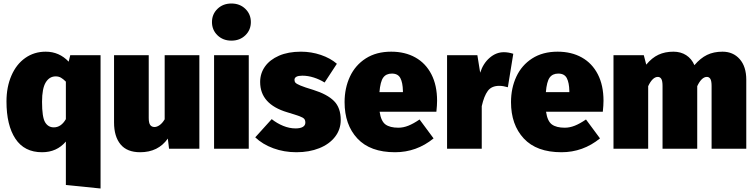

<svg xmlns="http://www.w3.org/2000/svg" viewBox="-20 -849 4315 1096"><path d="M554 -534V227L356 207V-41Q304 20 220 20Q119 20 68 -57Q17 -134 17 -270Q17 -352 45 -417Q73 -482 124 -518Q175 -554 241 -554Q318 -554 372 -497L381 -534ZM356 -169V-383Q341 -398 328 -405.5Q315 -413 298 -413Q262 -413 241 -378.5Q220 -344 220 -268Q220 -180 237.5 -151Q255 -122 287 -122Q329 -122 356 -169Z M1118 0H945L938 -58Q883 20 780 20Q705 20 668 -25Q631 -70 631 -150V-534H829V-176Q829 -147 837.5 -135.5Q846 -124 862 -124Q876 -124 891.5 -135Q907 -146 920 -168V-534H1118Z M1400 0H1202V-534H1400ZM1412 -723Q1412 -678 1380.5 -647.5Q1349 -617 1301 -617Q1253 -617 1221.5 -647.5Q1190 -678 1190 -723Q1190 -768 1221.5 -798.5Q1253 -829 1301 -829Q1349 -829 1380.5 -798.5Q1412 -768 1412 -723Z M1903 -485 1833 -378Q1804 -396 1771 -406.5Q1738 -417 1706 -417Q1661 -417 1661 -393Q1661 -383 1667 -376.5Q1673 -370 1695.5 -360.5Q1718 -351 1768 -336Q1848 -311 1886.5 -272.5Q1925 -234 1925 -164Q1925 -110 1892.5 -68Q1860 -26 1802.5 -3Q1745 20 1672 20Q1602 20 1540.5 -2.5Q1479 -25 1437 -65L1531 -169Q1561 -145 1596.5 -130.5Q1632 -116 1667 -116Q1694 -116 1708.5 -124.5Q1723 -133 1723 -149Q1723 -163 1716.5 -170.5Q1710 -178 1690 -185.5Q1670 -193 1620 -208Q1465 -254 1465 -381Q1465 -430 1492.5 -469Q1520 -508 1572.5 -531Q1625 -554 1698 -554Q1757 -554 1811.5 -535.5Q1866 -517 1903 -485Z M2471 -211H2147Q2155 -157 2180.5 -138.5Q2206 -120 2254 -120Q2282 -120 2311 -131.5Q2340 -143 2375 -167L2455 -59Q2358 20 2235 20Q2093 20 2020 -58.5Q1947 -137 1947 -266Q1947 -346 1977.5 -411.5Q2008 -477 2068 -515.5Q2128 -554 2213 -554Q2292 -554 2351 -521Q2410 -488 2442.5 -425Q2475 -362 2475 -274Q2475 -249 2471 -211ZM2280 -330Q2279 -377 2265.5 -403Q2252 -429 2217 -429Q2184 -429 2167.5 -406Q2151 -383 2146 -323H2280Z M2910 -542 2879 -351Q2852 -359 2830 -359Q2786 -359 2764.5 -330Q2743 -301 2730 -243V0H2532V-534H2705L2721 -434Q2738 -487 2775 -519Q2812 -551 2856 -551Q2882 -551 2910 -542Z M3421 -211H3097Q3105 -157 3130.5 -138.5Q3156 -120 3204 -120Q3232 -120 3261 -131.5Q3290 -143 3325 -167L3405 -59Q3308 20 3185 20Q3043 20 2970 -58.5Q2897 -137 2897 -266Q2897 -346 2927.5 -411.5Q2958 -477 3018 -515.5Q3078 -554 3163 -554Q3242 -554 3301 -521Q3360 -488 3392.5 -425Q3425 -362 3425 -274Q3425 -249 3421 -211ZM3230 -330Q3229 -377 3215.5 -403Q3202 -429 3167 -429Q3134 -429 3117.5 -406Q3101 -383 3096 -323H3230Z M4240 -394V0H4042V-358Q4042 -387 4035 -398.5Q4028 -410 4015 -410Q4000 -410 3986 -396.5Q3972 -383 3960 -357V0H3762V-358Q3762 -387 3755 -398.5Q3748 -410 3735 -410Q3720 -410 3706 -396.5Q3692 -383 3680 -357V0H3482V-534H3655L3669 -480Q3701 -519 3738.5 -536.5Q3776 -554 3824 -554Q3866 -554 3897 -534Q3928 -514 3944 -477Q3978 -517 4016 -535.5Q4054 -554 4104 -554Q4165 -554 4202.5 -511.5Q4240 -469 4240 -394Z"/></svg>

Font: FiraGO Heavy
Style: Regular
Weight: 900
Designer: bBox Type
Foundry: bBox Type GmbH
Version: Version 1.001